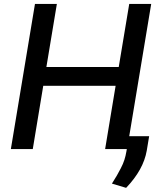

<svg xmlns="http://www.w3.org/2000/svg" viewBox="-20 -747 834 962"><path d="M34.4 0 155.2 -727.3H264.9L212.4 -411.2H574.9L627.5 -727.3H737.6L627.5 -64.6H727.3L715.2 8.2Q698.5 103.7 611.9 194.2L540.8 172.9Q558.2 144.9 565.5 132.5Q572.8 120 584.9 96.9Q596.9 73.9 603.3 53.8Q609.7 33.7 613.3 12.1L615.4 0H506.7L559.3 -317.1H196.7L144.2 0Z"/></svg>

Font: Karasuma Gothic
Style: Medium Italic
Weight: 500
Italic angle: 9.39998°
Designer: Rasmus Andersson / Ryoko Nishizuka
Foundry: Genbu
Version: Version 1.00